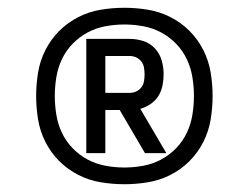

<svg xmlns="http://www.w3.org/2000/svg" viewBox="-20 -908 640 494"><path d="M202 -514V-808H313Q331 -808 348.5 -802.5Q366 -797 378.5 -783.5Q391 -770 396 -752.5Q401 -735 401 -717Q401 -702 398 -687.5Q395 -673 387.5 -661Q380 -649 367.5 -640.5Q355 -632 341 -628L408 -514H353L288 -625H251V-514ZM313 -669Q322 -669 330 -672.5Q338 -676 343.5 -683Q349 -690 350.5 -699Q352 -708 352 -717Q352 -725 350.5 -734Q349 -743 343.5 -750Q338 -757 330 -760.5Q322 -764 313 -764H251V-669ZM300 -434Q270 -434 239.5 -439Q209 -444 181.5 -458Q154 -472 132.5 -493.5Q111 -515 97 -542.5Q83 -570 78 -600.5Q73 -631 73 -661Q73 -691 78 -721.5Q83 -752 97 -779.5Q111 -807 132.5 -828.5Q154 -850 181.5 -864Q209 -878 239.5 -883Q270 -888 300 -888Q330 -888 360.5 -883Q391 -878 418.5 -864Q446 -850 467.5 -828.5Q489 -807 503 -779.5Q517 -752 522 -721.5Q527 -691 527 -661Q527 -631 522 -600.5Q517 -570 503 -542.5Q489 -515 467.5 -493.5Q446 -472 418.5 -458Q391 -444 360.5 -439Q330 -434 300 -434ZM300 -477Q324 -477 348.5 -481.5Q373 -486 394.5 -497.5Q416 -509 433 -526.5Q450 -544 460.5 -566Q471 -588 475 -612.5Q479 -637 479 -661Q479 -685 475 -709.5Q471 -734 460.5 -756Q450 -778 433 -795.5Q416 -813 394.5 -824.5Q373 -836 348.5 -840.5Q324 -845 300 -845Q276 -845 251.5 -840.5Q227 -836 205.5 -824.5Q184 -813 167 -795.5Q150 -778 139.5 -756Q129 -734 125 -709.5Q121 -685 121 -661Q121 -637 125 -612.5Q129 -588 139.5 -566Q150 -544 167 -526.5Q184 -509 205.5 -497.5Q227 -486 251.5 -481.5Q276 -477 300 -477Z"/></svg>

Font: Iosevka Light Extended
Style: Regular
Weight: 300
Width: 7
Monospace: yes
Designer: Belleve Invis
Foundry: Belleve Invis
Version: Version 32.5.0; ttfautohint (v1.8.4)